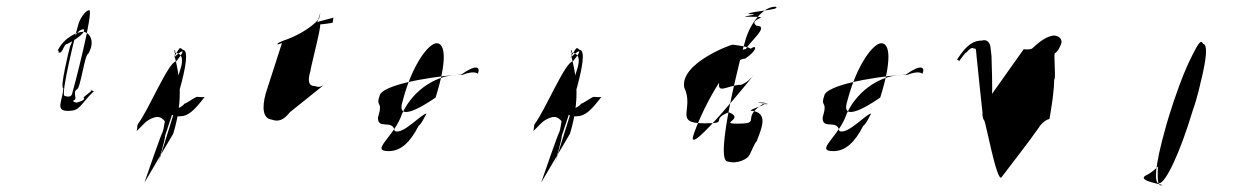

<svg xmlns="http://www.w3.org/2000/svg" viewBox="-20 -557 3716 573"><path d="M152 -406C162 -406 148 -400 158 -400C168 -400 170 -426 181 -426C198 -434 219 -448 227 -458C234 -468 232 -472 222 -468C210 -464 196 -437 189 -418C186 -408 158 -294 169 -294C167 -256 143 -226 183 -226C219 -226 217 -242 259 -284C270 -284 242 -289 252 -289C263 -289 220 -264 231 -264C233 -255 202 -250 208 -250C214 -250 190 -254 201 -258C212 -262 196 -280 209 -290C220 -290 233 -396 243 -396C266 -434 247 -462 227 -462C213 -462 173 -448 152 -406ZM214 -485C220 -504 234 -524 246 -527C261 -527 201 -295 196 -281C195 -269 186 -266 173 -271C159 -271 209 -470 214 -485Z M391 -186C389 -180 390 -166 386 -164L410 -188C421 -200 440 -208 450 -208C459 -208 470 -200 472 -194C470 -188 469 -172 465 -162C464 -166 411 -12 411 -12L497 -158C530 -266 514 -337 501 -390C506 -412 499 -412 501 -400C524 -398 529 -380 517 -346L491 -262C481 -228 484 -207 517 -210C541 -210 559 -226 591 -268C588 -266 573 -268 568 -268C563 -268 533 -246 531 -248C525 -240 512 -233 508 -233L501 -226L452 -69C452 -69 476 -153 472 -150C488 -198 561 -407 526 -408C515 -418 517 -416 498 -384C522 -408 540 -416 506 -374C483 -374 423 -227 391 -186Z M809 -424C805 -424 823 -427 822 -430L773 -278C761 -234 765 -203 791 -200C811 -193 826 -198 845 -222L946 -303C932 -295 928 -298 920 -300C901 -300 897 -315 907 -347C904 -344 941 -484 935 -484C935 -484 974 -488 973 -490L975 -505C977 -503 928 -494 927 -490L936 -519C936 -517 934 -508 932 -501C906 -469 852 -444 829 -437C822 -434 804 -428 809 -424Z M1114 -275C1135 -312 1319 -334 1356 -334C1400 -366 1415 -358 1406 -337C1397 -344 1379 -341 1358 -333C1288 -338 1214 -291 1180 -218C1158 -149 1082 -106 1140 -106C1176 -106 1204 -132 1229 -181C1240 -190 1246 -207 1253 -218C1238 -218 1183 -154 1158 -166C1152 -203 1107 -168 1108 -206C1125 -262 1099 -232 1114 -275ZM1181 -253C1158 -178 1280 -266 1280 -266C1314 -374 1310 -428 1283 -428C1260 -428 1210 -366 1181 -253Z M1575 -186C1573 -180 1574 -166 1570 -164L1594 -188C1605 -200 1624 -208 1634 -208C1643 -208 1654 -200 1656 -194C1654 -188 1653 -172 1649 -162C1648 -166 1595 -12 1595 -12L1681 -158C1714 -266 1698 -337 1685 -390C1690 -412 1683 -412 1685 -400C1708 -398 1713 -380 1701 -346L1675 -262C1665 -228 1668 -207 1701 -210C1725 -210 1743 -226 1775 -268C1772 -266 1757 -268 1752 -268C1747 -268 1717 -246 1715 -248C1709 -240 1696 -233 1692 -233L1685 -226L1636 -69C1636 -69 1660 -153 1656 -150C1672 -198 1745 -407 1710 -408C1699 -418 1701 -416 1682 -384C1706 -408 1724 -416 1690 -374C1667 -374 1607 -227 1575 -186Z M2022 -296C2009 -368 2161 -424 2167 -424C2151 -424 2251 -418 2212 -402C2176 -402 2289 -480 2238 -480C2208 -501 2292 -507 2222 -507H2212C2176 -507 2265 -515 2214 -515C2212 -523 2318 -528 2294 -537C2258 -537 2221 -490 2206 -442C2191 -394 2110 -75 2152 -75C2181 -66 2213 -84 2216 -94C2216 -90 2234 -135 2238 -135C2255 -178 2271 -217 2228 -226C2192 -226 2302 -251 2250 -251C2214 -251 2308 -246 2256 -246C2189 -204 2256 -188 2180 -188C2124 -188 2205 -202 2155 -222C2096 -199 2160 -189 2081 -189C1989 -189 2053 -232 2022 -296ZM2049 -152C2028 -82 2232 -336 2232 -336C2222 -323 2208 -310 2192 -304C2150 -304 2111 -266 2131 -328C2147 -381 2184 -414 2221 -412C2239 -425 2242 -408 2204 -382C2150 -382 2067 -211 2049 -152Z M2441 -275C2462 -312 2646 -334 2683 -334C2727 -366 2742 -358 2733 -337C2724 -344 2706 -341 2685 -333C2615 -338 2541 -291 2507 -218C2485 -149 2409 -106 2467 -106C2503 -106 2531 -132 2556 -181C2567 -190 2573 -207 2580 -218C2565 -218 2510 -154 2485 -166C2479 -203 2434 -168 2435 -206C2452 -262 2426 -232 2441 -275ZM2508 -253C2485 -178 2607 -266 2607 -266C2641 -374 2637 -428 2610 -428C2587 -428 2537 -366 2508 -253Z M2836 -379C2836 -379 2841 -379 2842 -374C2842 -374 2864 -405 2864 -400C2870 -408 2881 -418 2886 -412C2890 -412 2892 -414 2893 -405C2893 -405 2896 -370 2897 -365C2897 -365 2911 -227 2912 -222C2912 -214 2912 -204 2917 -198C2921 -198 2955 -10 2969 -28C3008 -80 3045 -126 3083 -180C3083 -180 3082 -182 3084 -182C3094 -194 3103 -200 3112 -202C3119 -242 3126 -287 3126 -320C3132 -316 3124 -398 3128 -398C3136 -402 3145 -418 3148 -430C3149 -442 3139 -451 3124 -451C3106 -448 3090 -440 3060 -412C3051 -408 3039 -410 3035 -410C3004 -366 2971 -320 2940 -276C2943 -274 2939 -390 2939 -390L2936 -416C2935 -429 2925 -441 2911 -436C2887 -436 2866 -426 2836 -379Z M3405 -36C3451 -62 3514 -146 3545 -243C3579 -352 3581 -432 3564 -432C3554 -432 3506 -334 3467 -205C3431 -88 3429 -4 3443 -4C3476 -4 3357 -16 3405 -36ZM3471 -218C3435 -101 3418 -10 3439 -10C3459 -10 3502 -103 3538 -222C3574 -338 3591 -426 3570 -426C3547 -426 3509 -338 3471 -218Z"/></svg>

Font: Zinc
Style: Obl
Weight: 400
Version: Version 1